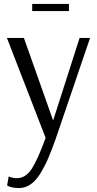

<svg xmlns="http://www.w3.org/2000/svg" viewBox="-20 -692 489 972"><path d="M143 -636V-672H329V-636ZM76 260Q58 260 43 257Q28 254 22 250L16 247L24 201Q43 210 65 210Q111 210 142 160.5Q173 111 211 6L15 -500H101L249 -82L383 -500H436L263 8Q242 67 225.5 106Q209 145 186 183.5Q163 222 135.5 241Q108 260 76 260Z"/></svg>

Font: Arsenal
Style: Regular
Weight: 400
Designer: Andrij Shevchenko
Foundry: Stairsfor
Version: Version 2.001;PS 002.001;hotconv 1.0.88;makeotf.lib2.5.64775